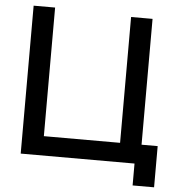

<svg xmlns="http://www.w3.org/2000/svg" viewBox="-56 -772 851 931"><g transform="rotate(5 369.0 -307.0)"><path d="M624 106.5V0H70V-720H174.5V-94H545.5V-706.5H650V-94H728.5V106.5Z"/></g></svg>

Font: Manrope KiralyPet SmBd KiralyPet
Style: Regular
Weight: 600
Designer: Mikhail Sharanda
Foundry: Mikhail Sharanda
Version: Version 4.502